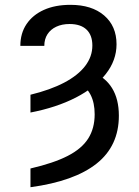

<svg xmlns="http://www.w3.org/2000/svg" viewBox="-20 -573 583 806"><path d="M107.9 -100.6V-175.3Q191.9 -195.8 249.8 -226.3Q307.6 -256.8 337.6 -296.1Q367.7 -335.4 367.7 -381.8Q367.7 -425.3 343.3 -448.7Q318.8 -472.2 272 -472.2Q240.2 -472.2 216.3 -460.9Q192.4 -449.7 179.2 -429.2Q166 -408.7 166 -380.4H65.4Q65.4 -433.1 91.3 -471.7Q117.2 -510.3 164.3 -531.5Q211.4 -552.7 275.9 -552.7Q365.2 -552.7 417.2 -508.1Q469.2 -463.4 469.2 -387.2Q469.2 -319.8 424.3 -262.5Q379.4 -205.1 298.1 -163.3Q216.8 -121.6 107.9 -100.6ZM314.5 -219.7 366.7 -270.5Q421.9 -249.5 450.4 -203.1Q479 -156.7 479 -87.4Q479 39.6 385.5 113.8Q292 188 107.9 212.9V134.3Q205.1 111.8 264.2 81.5Q323.2 51.3 350.3 8.5Q377.4 -34.2 377.4 -93.3Q377.4 -141.1 360.6 -174.3Q343.8 -207.5 314.5 -219.7Z"/></svg>

Font: Inter Variable
Style: Regular
Weight: 400
Designer: Rasmus Andersson
Foundry: rsms
Version: Version 4.001;git-9221beed3